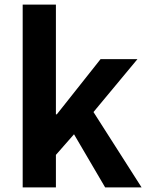

<svg xmlns="http://www.w3.org/2000/svg" viewBox="-20 -818 645 838"><path d="M79 0V-798H224V-319H228L419 -560H580L388 -329L598 0H439L303 -232L224 -142V0Z"/></svg>

Font: Chiron Sans HK TT
Style: Bold
Weight: 700
Designer: Ryoko NISHIZUKA 西塚涼子 (kana, bopomofo & ideographs); Paul D. Hunt (Latin, Greek & Cyrillic); Sandoll Communications 산돌커뮤니
Foundry: Adobe
Version: Version 2.022;hotconv 1.0.109;makeotfexe 2.5.65596